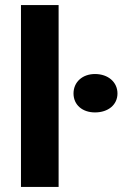

<svg xmlns="http://www.w3.org/2000/svg" viewBox="-20 -740 485 760"><path d="M63 0H212V-720H63ZM356 -295C408 -295 445 -325 445 -370C445 -415 408 -447 356 -447C306 -447 271 -415 271 -370C271 -325 306 -295 356 -295Z"/></svg>

Font: Fixel Display Bold
Style: Bold
Weight: 700
Designer: AlfaBravo + MacPaw
Foundry: Kyrylo Tkachov, Marchela Mozhyna, Serhii Makarenko, Maria Weinstein, Zakhar Kryvoshyya
Version: Version 1.211